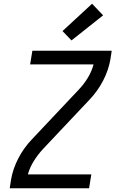

<svg xmlns="http://www.w3.org/2000/svg" viewBox="-20 -1006 640 1026"><path d="M32 0 39 -46Q49 -104 78 -160Q107 -216 151 -262L398 -524Q427 -554 448.5 -589Q470 -624 480 -662H141L153 -735H577L570 -689Q560 -631 531 -575Q502 -519 458 -473L211 -211Q183 -181 161 -146Q139 -111 129 -74H468L456 0ZM362 -790 314 -840 472 -986 531 -924Z"/></svg>

Font: Iosevka Curly Extended
Style: Italic
Weight: 400
Width: 7
Italic angle: -9°
Monospace: yes
Designer: Belleve Invis
Foundry: Belleve Invis
Version: Version 11.1.0; ttfautohint (v1.8.3)